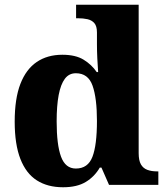

<svg xmlns="http://www.w3.org/2000/svg" viewBox="-20 -780 703 810"><path d="M246 10Q181 10 135.5 -19Q90 -48 66 -109.5Q42 -171 42 -267Q42 -364 66 -426Q90 -488 135 -518.5Q180 -549 243 -549Q299 -549 333 -528Q367 -507 388 -476H394Q392 -501 390.5 -534Q389 -567 389 -593V-643Q389 -670 378 -682.5Q367 -695 349 -699Q331 -703 309 -703H301V-760H565V-134Q565 -103 574.5 -86.5Q584 -70 601.5 -63.5Q619 -57 642 -57H648V0H440L408 -73H401Q379 -35 342 -12.5Q305 10 246 10ZM300 -69Q351 -69 370 -118.5Q389 -168 389 -270Q389 -366 370.5 -418.5Q352 -471 300 -471Q271 -471 253.5 -447.5Q236 -424 227.5 -379Q219 -334 219 -268Q219 -169 237.5 -119Q256 -69 300 -69Z"/></svg>

Font: Noto Serif Thai ExtraBold
Style: Regular
Weight: 800
Version: Version 2.001